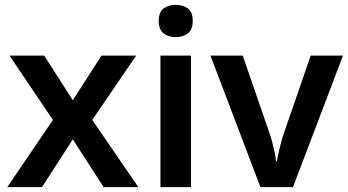

<svg xmlns="http://www.w3.org/2000/svg" viewBox="-20 -771 1433 791"><path d="M198 -277 19 -542H162L280 -358L398 -542H541L360 -277L550 0H407L280 -197L153 0H10Z M767 -542V0H641V-542ZM704 -751Q733 -751 753.5 -736.5Q774 -722 774 -685Q774 -648 753.5 -633Q733 -618 704 -618Q675 -618 654.5 -633Q634 -648 634 -685Q634 -722 654.5 -736.5Q675 -751 704 -751Z M1053 0 847 -542H980L1088 -229Q1095 -210 1101 -187.5Q1107 -165 1111.5 -143.5Q1116 -122 1117 -106H1121Q1123 -123 1128 -144Q1133 -165 1139 -187.5Q1145 -210 1152 -229L1260 -542H1393L1187 0Z"/></svg>

Font: Noto Sans Hanifi Rohingya SemiBold
Style: Regular
Weight: 600
Version: Version 2.101